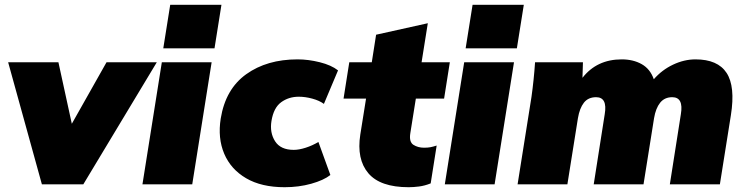

<svg xmlns="http://www.w3.org/2000/svg" viewBox="-20 -770 3112 802"><path d="M155 0 14 -510H224L280 -253L425 -510H635L328 0Z M662 -568 691 -750H905L876 -568ZM575 0 656 -510H864L783 0Z M1169 12Q1072 12 1008 -25.5Q944 -63 916.5 -128Q889 -193 902 -275Q922 -398 1008.5 -460Q1095 -522 1223 -522Q1268 -522 1316 -510Q1364 -498 1392 -476L1333 -336Q1314 -350 1284.5 -358Q1255 -366 1228 -366Q1186 -366 1154.5 -343Q1123 -320 1114 -265Q1106 -216 1129 -180Q1152 -144 1207 -144Q1229 -144 1257 -153Q1285 -162 1310 -177L1360 -39Q1332 -17 1280 -2.5Q1228 12 1169 12Z M1687 12Q1568 12 1518.5 -46.5Q1469 -105 1485 -208L1509 -358H1415L1439 -510H1533L1551 -625L1767 -673L1741 -510H1859L1835 -358H1717L1694 -214Q1688 -177 1707 -165Q1726 -153 1751 -153Q1767 -153 1777.5 -155Q1788 -157 1804 -162L1779 -4Q1754 6 1730.5 9Q1707 12 1687 12Z M1925 -568 1954 -750H2168L2139 -568ZM1838 0 1919 -510H2127L2046 0Z M2142 0 2200 -365Q2210 -436 2215 -510H2415L2413 -445Q2473 -522 2577 -522Q2625 -522 2660.5 -502Q2696 -482 2711 -439Q2745 -478 2791.5 -500Q2838 -522 2885 -522Q2978 -522 3015 -465.5Q3052 -409 3033 -289L2987 0H2778L2824 -293Q2836 -364 2788 -364Q2756 -364 2737.5 -341Q2719 -318 2712 -276L2668 0H2460L2506 -293Q2518 -364 2470 -364Q2437 -364 2419 -341Q2401 -318 2394 -276L2350 0Z"/></svg>

Font: Winston Black
Style: Italic
Weight: 900
Italic angle: -9°
Designer: Original fonts by Vernon Adams / Changes by Cristiano Sobral
Foundry: VOriginal fonts by Vernon Adams / Changes by Cristiano Sobral
Version: Version 2.503;July 17, 2020;FontCreator 13.0.0.2655 64-bit